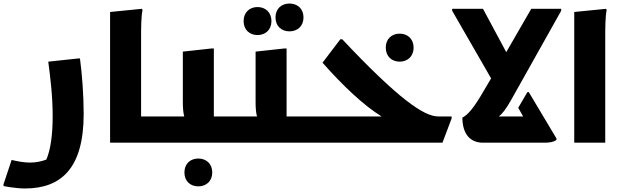

<svg xmlns="http://www.w3.org/2000/svg" viewBox="-64 -810 3535 1090"><path d="M390 -478H379L210 -460C222 -368 235 -265 235 -150C235 -39 222 43 199 96C175 105 143 113 106 113C72 113 36 106 2 98L-44 236V246C-44 247 26 260 78 260C283 260 411 145 411 -162C411 -274 402 -386 390 -478Z M737 -149V-604C737 -644 737 -716 745 -752L742 -760L561 -742V0H847L867 -20V-149Z M1150 -149V-535H1139L974 -517V-233C974 -198 976 -170 982 -149H866L846 -129V0H1259L1279 -20V-149ZM1062 90C1017 90 983 119 983 169C983 219 1017 248 1062 248C1106 248 1141 219 1141 169C1141 119 1106 90 1062 90Z M1579 -632C1624 -632 1659 -661 1659 -711C1659 -761 1624 -790 1579 -790C1535 -790 1500 -761 1500 -711C1500 -661 1535 -632 1579 -632ZM1398 -611C1442 -611 1477 -640 1477 -690C1477 -741 1442 -770 1398 -770C1354 -770 1319 -741 1319 -690C1319 -640 1354 -611 1398 -611ZM1563 -149V-535H1552L1387 -517V-233C1387 -198 1389 -170 1395 -149H1279L1259 -129V0H1672L1692 -20V-149Z M2205 -460C2249 -460 2284 -489 2284 -540C2284 -590 2249 -619 2205 -619C2161 -619 2126 -590 2126 -540C2126 -489 2161 -460 2205 -460ZM2423 -149C2344 -149 2200 -246 1879 -587H1868L1767 -454C1882 -324 2000 -212 2102 -149H1693L1673 -129V0H2448L2500 -138V-149Z M2838 -243 3122 -749V-760H2952L2810 -514L2678 -760H2503V-749L2724 -365L2688 -304C2623 -191 2593 -160 2561 -142C2561 -53 2603 0 2677 0H3027C3057 0 3081 -4 3095 -16V-24L2938 -287H2930L2878 -198L2906 -149H2768C2787 -164 2808 -189 2838 -243Z M3196 -742V0H3372V-604C3372 -644 3372 -716 3380 -752L3377 -760Z"/></svg>

Font: Kufam Arabic Latin Roman Bold
Style: Regular
Weight: 700
Designer: Wael Morcos & Artur Schmal
Version: Version 1.200;PS 001.200;hotconv 1.0.88;makeotf.lib2.5.64775